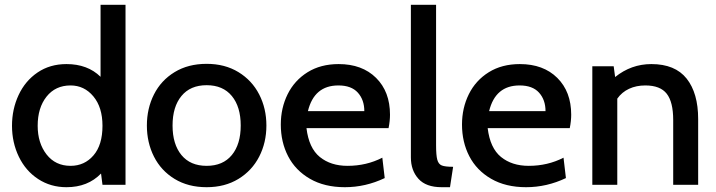

<svg xmlns="http://www.w3.org/2000/svg" viewBox="-20 -770 2984 800"><path d="M503 -750V0H407L401 -47Q346 10 257 10Q191 10 139 -24Q87 -58 58.5 -117Q30 -176 30 -246Q30 -315 57.5 -374Q85 -433 136.5 -468Q188 -503 257 -503Q345 -503 399 -450V-750ZM407 -246Q407 -323 369 -368.5Q331 -414 274 -414Q211 -414 174 -367.5Q137 -321 137 -246Q137 -174 174 -126.5Q211 -79 274 -79Q332 -79 369.5 -122.5Q407 -166 407 -246Z M592 -247Q592 -318 621.5 -376.5Q651 -435 707.5 -469.5Q764 -504 841 -504Q917 -504 973.5 -469.5Q1030 -435 1060 -376.5Q1090 -318 1090 -247Q1090 -176 1060 -117.5Q1030 -59 973.5 -24.5Q917 10 841 10Q764 10 707.5 -24.5Q651 -59 621.5 -117.5Q592 -176 592 -247ZM983 -247Q983 -325 946 -370Q909 -415 841 -415Q773 -415 736 -370Q699 -325 699 -247Q699 -169 736 -124Q773 -79 841 -79Q909 -79 946 -124Q983 -169 983 -247Z M1150 -251Q1150 -320 1178.5 -377.5Q1207 -435 1261.5 -469Q1316 -503 1391 -503Q1489 -503 1547 -445.5Q1605 -388 1605 -292Q1605 -266 1599 -236H1257Q1267 -153 1312.5 -116Q1358 -79 1428 -79Q1507 -79 1573 -113L1583 -28Q1503 10 1417 10Q1332 10 1271.5 -25Q1211 -60 1180.5 -119Q1150 -178 1150 -251ZM1498 -307Q1498 -354 1471 -384Q1444 -414 1390 -414Q1289 -414 1263 -307Z M1692 -114V-750H1797V-165Q1797 -123 1802 -104.5Q1807 -86 1821 -80.5Q1835 -75 1868 -75L1855 10H1820Q1755 10 1723.5 -25Q1692 -60 1692 -114Z M1905 -251Q1905 -320 1933.5 -377.5Q1962 -435 2016.5 -469Q2071 -503 2146 -503Q2244 -503 2302 -445.5Q2360 -388 2360 -292Q2360 -266 2354 -236H2012Q2022 -153 2067.5 -116Q2113 -79 2183 -79Q2262 -79 2328 -113L2338 -28Q2258 10 2172 10Q2087 10 2026.5 -25Q1966 -60 1935.5 -119Q1905 -178 1905 -251ZM2253 -307Q2253 -354 2226 -384Q2199 -414 2145 -414Q2044 -414 2018 -307Z M2889 -274V0H2785V-270Q2785 -345 2758 -379.5Q2731 -414 2669 -414Q2631 -414 2601 -400Q2571 -386 2552 -359V0H2448V-494H2537L2543 -449Q2610 -503 2694 -503Q2793 -503 2841 -442.5Q2889 -382 2889 -274Z"/></svg>

Font: Cabin Medium
Style: Regular
Weight: 500
Designer: Pablo Impallari
Foundry: Pablo Impallari. http://www.impallari.com Igino Marini. http://www.ikern.com
Version: Version 2.200